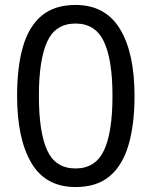

<svg xmlns="http://www.w3.org/2000/svg" viewBox="-20 -745 612 775"><path d="M523 -358Q523 -243 499 -160.5Q475 -78 423 -34Q371 10 285 10Q164 10 106.5 -87.5Q49 -185 49 -358Q49 -474 72.5 -556Q96 -638 148 -681.5Q200 -725 285 -725Q405 -725 464 -628.5Q523 -532 523 -358ZM137 -358Q137 -211 170.5 -138Q204 -65 285 -65Q365 -65 399.5 -137.5Q434 -210 434 -358Q434 -504 399.5 -577Q365 -650 285 -650Q204 -650 170.5 -577Q137 -504 137 -358Z"/></svg>

Font: Noto Sans Hebrew Droid
Style: Regular
Weight: 400
Designer: Monotype Design Team
Foundry: Monotype Imaging Inc.
Version: Version 1.100